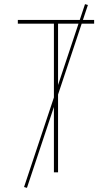

<svg xmlns="http://www.w3.org/2000/svg" viewBox="-20 -831 540 926"><path d="M240 0V-717H66V-735H434V-717H260V0ZM110 75 96 71 390 -811 404 -807Z"/></svg>

Font: Iosevka Curly Thin
Style: Regular
Weight: 100
Monospace: yes
Designer: Belleve Invis
Foundry: Belleve Invis
Version: Version 22.1.2; ttfautohint (v1.8.4)